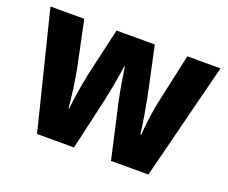

<svg xmlns="http://www.w3.org/2000/svg" viewBox="-95 -699 1010 849"><g transform="rotate(20 410.0 -275.0)"><path d="M437 -257 495 0H671L810 -550H654L606 -330C594 -280 584 -205 581 -154H577C572 -202 559 -272 550 -321L501 -550H321L269 -324C261 -283 246 -203 242 -154H239C235 -208 224 -283 214 -335L169 -550H10L147 0H321L379 -254C390 -304 402 -376 407 -413H410C415 -378 426 -307 437 -257Z"/></g></svg>

Font: Noto Sans Thai Looped SemiCondensed ExtraBold
Style: Regular
Weight: 800
Width: 4
Designer: Sasikarn Vongin, Ben Mitchell
Foundry: The Fontpad Ltd
Version: Version 1.001